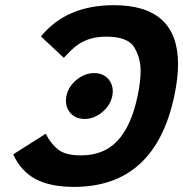

<svg xmlns="http://www.w3.org/2000/svg" viewBox="-20 -710 710 744"><path d="M307.6 -249Q271 -249 250 -275.4Q235.4 -293.5 235.4 -320.8Q235.4 -329.1 237.3 -337.9Q245.1 -375 276.9 -400.9Q308.6 -426.8 345.2 -426.8Q381.3 -426.8 402.3 -400.9Q417 -382.3 417 -356.4Q417 -347.2 415 -337.9Q407.7 -301.3 375.7 -275.1Q343.8 -249 307.6 -249ZM266.6 14.2Q174.3 14.2 117.4 -16.4Q60.5 -46.9 31.2 -111.8L157.2 -191.9Q176.3 -153.8 204.8 -130.9Q233.4 -107.9 293.5 -107.9Q382.8 -107.9 435.8 -165Q488.8 -222.2 513.2 -337.9Q524.9 -393.6 524.9 -435.1Q524.9 -485.8 500 -526.9Q475.1 -567.9 392.1 -567.9Q357.4 -567.9 330.8 -560.1Q304.2 -552.2 281.5 -536.6Q258.8 -521 227.5 -485.8L138.7 -568.8Q237.3 -689.9 420.9 -689.9Q669.9 -689.9 669.9 -461.4Q669.9 -406.2 655.3 -337.9Q580.6 14.2 266.6 14.2Z"/></svg>

Font: Cadman
Style: Bold Italic
Weight: 700
Italic angle: -12°
Designer: Paul James MIller
Foundry: High-Logic / Made with FontCreator
Version: Version 2.114;March 28, 2021;FontCreator 13.0.0.2683 64-bit